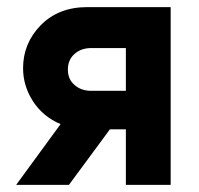

<svg xmlns="http://www.w3.org/2000/svg" viewBox="-20 -520 559 540"><path d="M460 -500Q460 -375 460 0Q428.7 0 334 0Q334 -39.1 334 -156.2Q322.3 -156.2 289.1 -156.2Q259.8 -117.2 173.8 0Q136.7 0 25.4 0Q56.6 -43 150.4 -170.9Q101.6 -191.4 73.2 -234.4Q44.9 -278.3 44.9 -328.1Q44.9 -398.4 94.7 -449.2Q144.5 -500 225.6 -500Q303.7 -500 460 -500ZM236.3 -384.8Q208 -384.8 189.5 -368.2Q170.9 -351.6 170.9 -324.2Q170.9 -296.9 189.5 -281.2Q208 -264.6 236.3 -264.6Q268.6 -264.6 334 -264.6Q334 -294.9 334 -384.8Q309.6 -384.8 236.3 -384.8Z"/></svg>

Font: LeFont
Style: Regular
Weight: 700
Designer: Leryon MEDIA
Version: Version 1.0